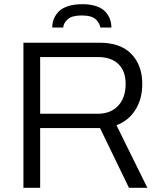

<svg xmlns="http://www.w3.org/2000/svg" viewBox="-20 -888 772 908"><path d="M227.1 -757.8Q227.1 -778.3 233.9 -796.6Q240.7 -814.9 256.1 -831.8Q271.5 -848.6 300.5 -858.4Q329.6 -868.2 369.1 -868.2Q408.2 -868.2 436.3 -858.4Q464.4 -848.6 479 -831.8Q493.7 -814.9 500.2 -796.6Q506.8 -778.3 506.8 -757.8H455.1Q452.1 -768.6 448.2 -776.4Q444.3 -784.2 435.3 -794.2Q426.3 -804.2 408.9 -809.6Q391.6 -814.9 367.2 -814.9Q320.8 -814.9 300.8 -797.4Q280.8 -779.8 278.8 -757.8ZM90.8 0V-686H451.2Q549.8 -686 601.3 -632.8Q652.8 -579.6 652.8 -491.2Q652.8 -419.4 619.9 -367.9Q586.9 -316.4 530.8 -295.9L676.8 0H589.8L453.1 -282.2H169.9V0ZM169.9 -350.1H442.9Q503.4 -350.1 538.8 -387.9Q574.2 -425.8 574.2 -491.2Q574.2 -551.3 540.3 -584.7Q506.3 -618.2 442.9 -618.2H169.9Z"/></svg>

Font: Archivo Light
Style: Regular
Weight: 300
Designer: Hector Gatti
Foundry: Omnibus-Type
Version: Version 2.001